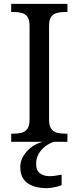

<svg xmlns="http://www.w3.org/2000/svg" viewBox="-20 -734 407 994"><path d="M38 0V-42H51Q74 -42 92.5 -47Q111 -52 122 -67.5Q133 -83 133 -114V-600Q133 -632 122 -647Q111 -662 92.5 -667Q74 -672 51 -672H38V-714H329V-672H316Q294 -672 275 -667Q256 -662 245 -647Q234 -632 234 -600V-114Q234 -83 245 -67.5Q256 -52 275 -47Q294 -42 316 -42H329V0ZM222 240Q158 240 121.5 213.5Q85 187 85 130Q85 99 102 72Q119 45 145.5 26Q172 7 203 0H260Q239 6 217.5 21.5Q196 37 181.5 60Q167 83 167 115Q167 148 186.5 163Q206 178 236 178Q250 178 265.5 176Q281 174 299 170V224Q289 229 275 232.5Q261 236 247 238Q233 240 222 240Z"/></svg>

Font: Noto Serif Telugu
Style: Regular
Weight: 400
Designer: Jelle Bosma - Monotype Design Team
Foundry: Monotype Imaging Inc.
Version: Version 2.003